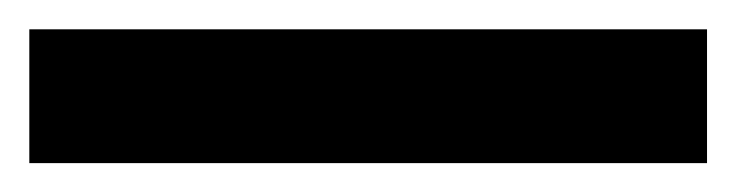

<svg xmlns="http://www.w3.org/2000/svg" viewBox="-20 -20 502 131"><path d="M462.4 0V91.3H0V0Z"/></svg>

Font: Inter 18pt Medium
Style: Regular
Weight: 500
Designer: Rasmus Andersson
Foundry: rsms
Version: Version 4.001;git-66647c0bb